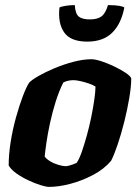

<svg xmlns="http://www.w3.org/2000/svg" viewBox="-20 -732 544 752"><path d="M172 0Q161 0 138.5 -7Q116 -14 90.5 -26Q65 -38 44 -53Q23 -68 14 -84Q14 -128 22 -177.5Q30 -227 43 -273.5Q56 -320 69.5 -355.5Q83 -391 94 -408Q104 -419 131 -434.5Q158 -450 194 -465Q230 -480 268 -490Q306 -500 338 -500Q353 -500 377.5 -492Q402 -484 428 -471.5Q454 -459 472.5 -446.5Q491 -434 494 -425Q494 -394 486.5 -349Q479 -304 467 -256Q455 -208 441 -166.5Q427 -125 415 -102Q387 -69 344 -46.5Q301 -24 255.5 -12Q210 0 172 0ZM239 -81Q242 -81 249.5 -83Q257 -85 265.5 -88Q274 -91 280 -94Q290 -108 300 -136.5Q310 -165 320 -201Q330 -237 337.5 -274Q345 -311 349.5 -342.5Q354 -374 354 -393Q343 -400 326.5 -405.5Q310 -411 294 -414.5Q278 -418 268 -418Q258 -418 248 -416Q238 -414 228 -409Q211 -375 198 -333.5Q185 -292 176 -250.5Q167 -209 162 -174.5Q157 -140 155 -119Q162 -109 177 -100Q192 -91 209.5 -86Q227 -81 239 -81ZM322 -569Q256 -569 231 -605.5Q206 -642 213 -703Q219 -706 236 -709Q253 -712 273 -712Q275 -678 288.5 -667Q302 -656 332 -656Q361 -656 377 -667.5Q393 -679 403 -712Q432 -712 447.5 -709Q463 -706 467 -703Q455 -639 419.5 -604Q384 -569 322 -569Z"/></svg>

Font: Texturina 12pt Black
Style: Italic
Weight: 900
Italic angle: -11°
Designer: Guillermo Torres Carreño
Foundry: Omnibus-Type
Version: Version 1.002